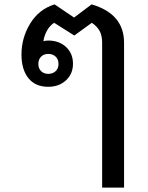

<svg xmlns="http://www.w3.org/2000/svg" viewBox="-20 -606 676 876"><path d="M546 -411V250H446V-411Q446 -443 435 -464Q424 -485 399 -502L319 -444L227 -502Q207 -489 194.5 -466.5Q182 -444 178 -418Q188 -421 200 -421Q250 -421 281.5 -391.5Q313 -362 313 -315Q313 -269 281 -239.5Q249 -210 200 -210Q141 -210 109.5 -249.5Q78 -289 78 -357Q78 -434 118 -499Q158 -564 229 -586L318 -526L398 -586Q546 -543 546 -411ZM200 -360Q180 -360 167.5 -347.5Q155 -335 155 -314Q155 -294 167.5 -281.5Q180 -269 200 -269Q221 -269 234 -281.5Q247 -294 247 -314Q247 -335 234 -347.5Q221 -360 200 -360Z"/></svg>

Font: Sarabun Medium
Style: Regular
Weight: 500
Designer: Suppakit Chalermlarp | Katatrad Co.,Ltd.
Foundry: Cadson Demak Co.,Ltd.
Version: Version 1.000; ttfautohint (v1.6)